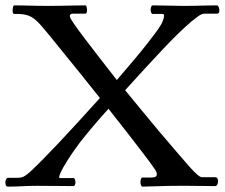

<svg xmlns="http://www.w3.org/2000/svg" viewBox="-54 -693 837 715"><path d="M609 -1Q569 -1 533 0.5Q497 2 477 2Q473 2 471 -3.5Q469 -9 469 -15Q469 -21 471 -26.5Q473 -32 477 -32H511Q530 -32 530 -44Q530 -53 521 -65Q509 -83 483 -117Q457 -151 422.5 -195.5Q388 -240 350 -288Q319 -254 292.5 -222.5Q266 -191 244 -163Q217 -127 198 -97Q179 -67 171 -48.5Q163 -30 169 -30H219Q223 -30 225 -25Q227 -20 227 -14Q227 -9 225 -4.5Q223 0 219 0Q191 0 160 -0.5Q129 -1 85 -1Q57 -1 28 0.5Q-1 2 -24 2Q-31 2 -32.5 -3.5Q-34 -9 -34 -15Q-34 -20 -31 -25.5Q-28 -31 -24 -31H13Q27 -31 37 -37Q47 -43 57 -52Q98 -90 163.5 -159.5Q229 -229 318 -328Q281 -375 244.5 -420Q208 -465 178 -502Q148 -539 128.5 -563Q109 -587 105 -591Q83 -618 63.5 -629.5Q44 -641 13 -641H-1Q-7 -641 -7 -654Q-7 -660 -5.5 -666.5Q-4 -673 -1 -673Q13 -673 36 -672.5Q59 -672 83.5 -671.5Q108 -671 125 -671Q145 -671 172 -671.5Q199 -672 225 -672.5Q251 -673 264 -673Q267 -673 268.5 -667.5Q270 -662 270 -656Q270 -642 264 -642H216Q206 -642 206 -632Q206 -627 221 -605Q236 -583 261.5 -549.5Q287 -516 318 -476Q349 -436 381 -395Q458 -484 491.5 -527Q525 -570 534 -583Q548 -603 552.5 -615.5Q557 -628 557 -634Q557 -641 552 -641H515Q511 -641 509 -646Q507 -651 507 -657Q507 -662 509 -667.5Q511 -673 515 -673Q541 -673 576 -672Q611 -671 631 -671Q649 -671 672 -671.5Q695 -672 717.5 -672.5Q740 -673 754 -673Q758 -673 760.5 -666.5Q763 -660 763 -654Q763 -642 754 -642H707Q697 -642 683.5 -632Q670 -622 660 -614Q614 -575 550 -507Q486 -439 412 -357Q443 -319 474.5 -281Q506 -243 535 -208Q614 -115 650 -74Q686 -33 698 -33H747Q758 -33 758 -18Q758 -11 755 -5.5Q752 0 747 0Q728 0 700.5 -0.5Q673 -1 647.5 -1Q622 -1 609 -1Z"/></svg>

Font: Sedan SC
Style: Regular
Weight: 400
Designer: Sebastian Salazar
Foundry: Sebastian Salazar
Version: Version 1.100; ttfautohint (v1.8.4.7-5d5b)